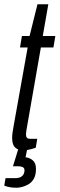

<svg xmlns="http://www.w3.org/2000/svg" viewBox="-38 -695 280 902"><path d="M74 11Q54 11 41.5 4Q29 -3 24 -16Q19 -29 19 -47Q19 -59 21 -73Q23 -87 26 -103L92 -472H56L65 -526H101L138 -675H189L163 -526H222L213 -472H154L88 -94Q87 -88 85.5 -78.5Q84 -69 84 -65Q84 -53 88.5 -48Q93 -43 103 -43H137L130 -1Q121 2 111 5Q101 8 91.5 9.5Q82 11 74 11ZM41 187Q22 187 8 184.5Q-6 182 -18 177L-12 142H33Q55 142 66 132Q77 122 77 105Q77 94 68.5 90Q60 86 46 86H23L54 -15H94L82 44Q99 45 115 57.5Q131 70 131 98Q131 127 121 144.5Q111 162 95.5 171Q80 180 65 183.5Q50 187 41 187Z"/></svg>

Font: Archivo ExtraCondensed Light
Style: Italic
Weight: 300
Width: 2
Italic angle: -10°
Designer: Hector Gatti
Foundry: Omnibus-Type
Version: Version 2.001